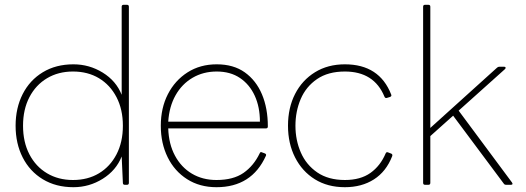

<svg xmlns="http://www.w3.org/2000/svg" viewBox="-20 -770 2193 800"><path d="M286 10Q213 10 158.5 -23Q104 -56 74.5 -114Q45 -172 45 -246Q45 -320 74.5 -378Q104 -436 158.5 -469Q213 -502 286 -502Q352 -502 408 -467.5Q464 -433 487 -375V-742Q487 -750 495 -750H509Q517 -750 517 -742V-8Q517 0 509 0H500Q492 0 492 -8L487 -118Q464 -60 408 -25Q352 10 286 10ZM284 -20Q346 -20 392.5 -48Q439 -76 465.5 -127Q492 -178 492 -246Q492 -314 465.5 -365Q439 -416 392.5 -444Q346 -472 284 -472Q223 -472 176 -444Q129 -416 102.5 -365Q76 -314 76 -246Q76 -178 102.5 -127Q129 -76 176 -48Q223 -20 284 -20Z M882 10Q812 10 759.5 -23.5Q707 -57 678.5 -115Q650 -173 650 -246Q650 -320 679.5 -377.5Q709 -435 761.5 -468.5Q814 -502 883 -502Q953 -502 1000 -468.5Q1047 -435 1071.5 -377Q1096 -319 1096 -243Q1096 -235 1088 -235H681Q683 -170 709 -121.5Q735 -73 779.5 -46.5Q824 -20 882 -20Q952 -20 994.5 -49.5Q1037 -79 1062 -131Q1065 -139 1072 -135L1083 -131Q1091 -128 1088 -121Q1029 10 882 10ZM883 -472Q827 -472 782.5 -446Q738 -420 711.5 -373Q685 -326 681 -263H1063Q1063 -324 1041.5 -371Q1020 -418 980 -445Q940 -472 883 -472Z M1417 10Q1345 10 1292 -23Q1239 -56 1209.5 -114Q1180 -172 1180 -246Q1180 -321 1209.5 -378.5Q1239 -436 1292.5 -469Q1346 -502 1417 -502Q1561 -502 1610 -376Q1613 -369 1605 -366L1592 -362Q1585 -360 1582 -367Q1539 -472 1417 -472Q1347 -472 1301 -440.5Q1255 -409 1233 -357.5Q1211 -306 1211 -246Q1211 -186 1233.5 -134.5Q1256 -83 1302 -51.5Q1348 -20 1417 -20Q1482 -20 1523.5 -49.5Q1565 -79 1587 -131Q1590 -138 1597 -135L1610 -130Q1617 -127 1614 -119Q1589 -55 1538 -22.5Q1487 10 1417 10Z M1751 0Q1743 0 1743 -8V-742Q1743 -750 1751 -750H1765Q1773 -750 1773 -742V-237L2051 -488Q2055 -492 2061 -492H2080Q2085 -492 2086.5 -489Q2088 -486 2084 -482L1891 -309L2113 -10Q2120 0 2108 0H2089Q2082 0 2079 -5L1868 -288L1773 -203V-8Q1773 0 1765 0Z"/></svg>

Font: LINE Seed Sans App Thin
Style: Regular
Weight: 250
Designer: LINE VX Design & Dalton Maag Ltd & Sandoll Inc
Foundry: Dalton Maag Ltd
Version: Version 1.003